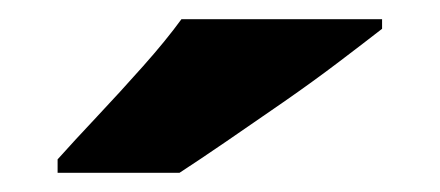

<svg xmlns="http://www.w3.org/2000/svg" viewBox="-20 -786 458 200"><path d="M378 -756Q360 -742 333 -721.5Q306 -701 275 -679.5Q244 -658 215.5 -638.5Q187 -619 167 -606H40V-620Q57 -639 81 -664.5Q105 -690 129 -717Q153 -744 169 -766H378Z"/></svg>

Font: Noto Sans Hebrew Thin Black
Style: Regular
Weight: 900
Version: Version 3.001